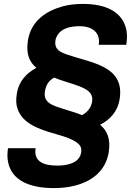

<svg xmlns="http://www.w3.org/2000/svg" viewBox="-20 -741 669 982"><path d="M21 17C17 43 17 66 21 86C38 180 129 221 255 221C293 221 329 217 361 209C445 188 520 137 536 38C547 -31 528 -73 492 -103C541 -128 582 -169 592 -235C619 -405 446 -419 323 -462C287 -475 256 -488 264 -536C265 -545 270 -554 275 -563C296 -595 337 -607 387 -607C451 -607 495 -575 485 -512H626C631 -545 631 -575 623 -601C600 -681 521 -721 405 -721C366 -721 331 -717 299 -708C216 -685 139 -634 123 -535C112 -466 130 -424 166 -394C117 -368 76 -327 66 -261C61 -231 62 -205 70 -184C96 -108 179 -80 267 -55C311 -42 345 -32 373 -12C389 0 399 13 395 39C387 90 331 106 273 106C204 106 151 86 162 17ZM210 -275C215 -308 232 -331 257 -344C294 -328 353 -313 388 -299C423 -284 458 -268 451 -221C446 -188 424 -165 399 -152C363 -168 302 -183 268 -196C231 -210 202 -226 210 -275Z"/></svg>

Font: Asimov Pro
Style: BdObl
Weight: 700
Designer: Google
Version: Version 2.000980; 2014